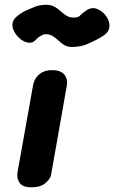

<svg xmlns="http://www.w3.org/2000/svg" viewBox="-20 -800 488 820"><path d="M114 0Q77.5 0 64.2 -18.5Q51 -37 54.5 -62.5L122 -440.5Q123.5 -449 131.2 -463.2Q139 -477.5 156.5 -489Q174 -500.5 204 -500.5Q238 -500.5 254.2 -482Q270.5 -463.5 265 -432L198 -52.5Q195.5 -37 174.5 -18.5Q153.5 0 114 0ZM286.5 -599.5Q267.5 -599.5 254.2 -607.8Q241 -616 229.8 -626.8Q218.5 -637.5 205.5 -645.8Q192.5 -654 174 -654Q167 -654 154.5 -647.2Q142 -640.5 133.5 -630.5Q121 -616 103.8 -617.5Q86.5 -619 70.5 -630.8Q54.5 -642.5 43.8 -659.8Q33 -677 33 -694Q33 -714.5 52.5 -730.5Q72 -746.5 90 -754.5Q105 -761.5 127.2 -770.5Q149.5 -779.5 177 -779.5Q199 -779.5 213.2 -771.2Q227.5 -763 239 -752.2Q250.5 -741.5 263.5 -733.2Q276.5 -725 295 -725Q314.5 -725 322.8 -734.5Q331 -744 348 -755Q371.5 -771 394.5 -762Q417.5 -753 432.5 -732.2Q447.5 -711.5 447.5 -692Q447.5 -671 434.5 -658.2Q421.5 -645.5 390.5 -629.5Q374 -621 348.8 -610.2Q323.5 -599.5 286.5 -599.5Z"/></svg>

Font: Edu AU VIC WA NT Pre
Style: Bold
Weight: 700
Designer: Tina and Corey Anderson, Eben Sorkin, Mirko Velimirovic
Foundry: Google for Education
Version: Version 1.001